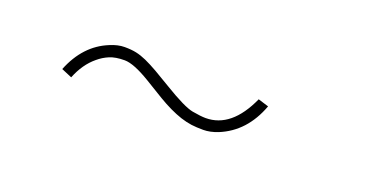

<svg xmlns="http://www.w3.org/2000/svg" viewBox="-22 -376 722 377"><g transform="rotate(20 338.5 -188.0)"><path d="M394 -161.6Q447.8 -161.6 479.5 -231.9L501.5 -225.1Q479.5 -165.5 427.7 -144.5Q411.6 -138.2 397.5 -138.2Q383.3 -138.2 372.6 -139.6Q361.8 -141.1 349.6 -145Q326.2 -152.8 299.3 -168.9L260.7 -192.4Q225.1 -213.9 206.1 -213.9Q187 -213.9 174.8 -208.7Q162.6 -203.6 152.3 -194.8Q130.9 -177.2 118.7 -146.5L96.7 -155.8Q119.1 -211.9 167 -231.4Q183.1 -238.3 197.3 -238.3Q211.4 -238.3 221.7 -236.1Q231.9 -233.9 243.4 -228.8Q254.9 -223.6 269.5 -215.3L303.2 -195.3Q348.1 -168 366 -164.8Q383.8 -161.6 394 -161.6Z"/></g></svg>

Font: Pinyon Script
Style: Regular
Weight: 400
Designer: Nicole Fally
Foundry: Nicole Fally
Version: Version 1.005